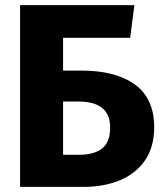

<svg xmlns="http://www.w3.org/2000/svg" viewBox="-20 -731 655 751"><path d="M505.6 -710.8 489.2 -583.1H226.7V-454.9H297.9Q432.8 -454.9 507.9 -400.3Q583.1 -345.6 583.1 -233.3Q583.1 -155.9 547.4 -104.1Q511.8 -52.3 449.5 -26.2Q387.2 0 307.2 0H58.5V-710.8ZM287.2 -333.8H226.7V-125.6H289.2Q348.2 -125.6 379.5 -150.3Q410.8 -174.9 410.8 -232.3Q410.8 -333.8 287.2 -333.8Z"/></svg>

Font: Fira Code
Style: Bold
Weight: 700
Monospace: yes
Designer: Carrois Corporate, Edenspiekermann AG, Nikita Prokopov
Foundry: Carrois Corporate, Edenspiekermann AG, Nikita Prokopov
Version: Version 6.000; ttfautohint (v1.8.2) -l 8 -r 50 -G 200 -x 14 